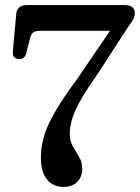

<svg xmlns="http://www.w3.org/2000/svg" viewBox="-20 -720 551 754"><path d="M303 -56.5Q303 -26.5 283.8 -6.2Q264.5 14 228.5 14Q188.5 14 164.5 -15.2Q140.5 -44.5 140.5 -102.5Q140.5 -171.5 176.2 -243.5Q212 -315.5 285.5 -413.5L412 -599H137Q118 -599 109.8 -592Q101.5 -585 97.5 -568L83 -511.5Q77 -487.5 55 -488Q27.5 -488.5 30.5 -519.5L43.5 -663Q46.5 -700 85 -700H469.5Q509.5 -700 509.5 -668Q509.5 -658 504.8 -647Q500 -636 485.5 -618L366 -433.5Q325.5 -376 300.8 -333.8Q276 -291.5 265 -258.2Q254 -225 254 -194.5Q254 -166 266.2 -145Q278.5 -124 290.8 -103.5Q303 -83 303 -56.5Z"/></svg>

Font: Fraunces 9pt Soft
Style: Regular
Weight: 400
Version: Version 1.000;[0bf87f6ff]